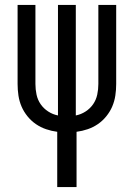

<svg xmlns="http://www.w3.org/2000/svg" viewBox="-20 -755 540 775"><path d="M211 0V-223Q188 -226 166 -233.5Q144 -241 125 -254Q106 -267 91 -285.5Q76 -304 67 -325Q58 -346 54.5 -369Q51 -392 51 -416V-735H123V-416Q123 -394 127.5 -373Q132 -352 144 -334.5Q156 -317 174.5 -305Q193 -293 214 -289V-735H286V-289Q307 -293 325.5 -305Q344 -317 356 -334.5Q368 -352 372.5 -373Q377 -394 377 -416V-735H449V-416Q449 -392 445.5 -369Q442 -346 433 -325Q424 -304 409 -285.5Q394 -267 375 -254Q356 -241 334 -233.5Q312 -226 289 -223V0Z"/></svg>

Font: Iosevka Custom
Style: Regular
Weight: 400
Monospace: yes
Designer: Belleve Invis
Foundry: Belleve Invis
Version: Version 32.5.0; ttfautohint (v1.8.4)